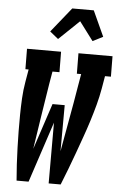

<svg xmlns="http://www.w3.org/2000/svg" viewBox="-63 -1023 670 1067"><g transform="rotate(5 271.5 -490.0)"><path d="M71 0Q67 -45 64.5 -90.5Q62 -136 60.5 -182Q59 -228 58.5 -274Q58 -320 58.5 -366Q59 -412 61.5 -458.5Q64 -505 72 -551L84 -621H66L65 -735H255L256 -621H217L205 -551Q190 -459 176 -367.5Q162 -276 148 -184L233 -441H301L300 -184Q316 -276 333 -367.5Q350 -459 365 -551L377 -621H353L352 -735H542L543 -621H510L498 -551Q490 -505 477.5 -458.5Q465 -412 450.5 -366Q436 -320 419.5 -274Q403 -228 386.5 -182Q370 -136 352.5 -90.5Q335 -45 317 0H250V-339L138 0ZM232 -804 185 -842 296 -980H416L481 -838L424 -809L346 -913Z"/></g></svg>

Font: Iosevka Curly Slab Heavy
Style: Italic
Weight: 900
Italic angle: -9°
Monospace: yes
Designer: Belleve Invis
Foundry: Belleve Invis
Version: Version 22.1.2; ttfautohint (v1.8.4)